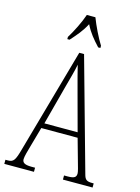

<svg xmlns="http://www.w3.org/2000/svg" viewBox="-137 -1006 787 1082"><g transform="rotate(15 256.5 -465.5)"><path d="M160 -784V-771H173C207 -809 233 -838 257 -884C280 -838 305 -809 340 -771H353V-784C329 -822 298 -886 281 -931H231C216 -886 184 -822 160 -784ZM-1 0H172V-24H150C109 -24 97 -35 97 -54C97 -70 108 -107 115 -132L148 -249H360L397 -117C404 -93 412 -65 412 -55C412 -33 402 -24 361 -24H341V0H514V-24H506C473 -24 463 -31 455 -62L273 -714H245L74 -107C55 -37 46 -24 13 -24H-1ZM158 -279 218 -505C233 -561 248 -612 254 -647C262 -613 275 -564 295 -490L352 -279Z"/></g></svg>

Font: Noto Serif Tamil ExtraCondensed ExtraLight
Style: Regular
Weight: 200
Width: 2
Designer: Indian Type Foundry, Tom Grace, and the Monotype Design Team
Foundry: Monotype Imaging Inc.
Version: Version 2.004